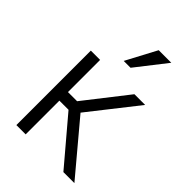

<svg xmlns="http://www.w3.org/2000/svg" viewBox="-223 -855 950 950"><g transform="rotate(45 251.5 -380.0)"><path d="M75 0V-521H140V-296H204L380 -521H455L256 -268L481 0H404L204 -236H140V0ZM274 -600H226L311 -760H399Z"/></g></svg>

Font: Rising Sun Light
Style: Regular
Weight: 300
Designer: Matt McInerney, Pablo Impallari, Rodrigo Fuenzalida (Raleway font), Stephen Hutchings (Greek), Cristiano Sobral (main ch
Foundry: The Rising Sun Project Authors
Version: Version 4.327; ttfautohint (v1.8.4.7-5d5b-dirty)